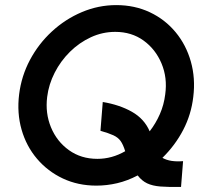

<svg xmlns="http://www.w3.org/2000/svg" viewBox="-20 -723 809 753"><path d="M358 5Q286 5 226.5 -23Q167 -51 125 -100.5Q83 -150 64.5 -215Q46 -280 55 -353Q64 -425 97.5 -488Q131 -551 183.5 -599.5Q236 -648 301 -675.5Q366 -703 436 -703Q508 -703 567.5 -675Q627 -647 668.5 -597Q710 -547 728.5 -481.5Q747 -416 738 -343Q730 -274 698.5 -213.5Q667 -153 617 -104Q633 -95 653 -92Q673 -89 698 -91L690 10Q641 11 609.5 8.5Q578 6 557 -4Q536 -14 520 -35Q480 -14 439.5 -4.5Q399 5 358 5ZM362 -100Q419 -100 471 -130Q463 -156 453 -170Q443 -184 424.5 -192.5Q406 -201 374 -210L383 -323Q449 -312 497.5 -284.5Q546 -257 567 -208Q591 -239 607 -275.5Q623 -312 628 -353Q637 -418 613.5 -474Q590 -530 543 -564Q496 -598 432 -598Q382 -598 336.5 -577Q291 -556 254.5 -520Q218 -484 194.5 -438Q171 -392 165 -343Q157 -279 180 -223.5Q203 -168 250.5 -134Q298 -100 362 -100Z"/></svg>

Font: Kulim Park SemiBold
Style: Italic
Weight: 600
Italic angle: -8°
Designer: Noponies / Dale Sattler
Foundry: Noponies
Version: Version 1.000; ttfautohint (v1.8.3)